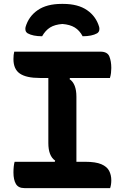

<svg xmlns="http://www.w3.org/2000/svg" viewBox="-20 -965 640 985"><path d="M545 0H105Q74 0 61.5 -21.5Q49 -43 49 -80Q49 -96 50.5 -110.5Q52 -125 55 -135H261L263 -141Q228 -165 228 -231V-565H184Q115 -565 82 -587.5Q49 -610 49 -662Q49 -684 53 -700H495Q531 -700 541 -675.5Q551 -651 551 -616Q551 -604 549.5 -591Q548 -578 544 -565H339L337 -559Q372 -535 372 -469V-135H417Q471 -135 500 -122.5Q529 -110 540 -88.5Q551 -67 551 -40Q551 -18 545 0ZM196 -779Q149 -779 122 -794Q113 -800 111 -808.5Q109 -817 111 -826Q127 -881 173.5 -913Q220 -945 296 -945H304Q380 -945 426.5 -913Q473 -881 489 -826Q491 -817 489 -808.5Q487 -800 478 -794Q451 -779 404 -779Q388 -809 363.5 -824Q339 -839 300 -842Q261 -839 237 -824Q213 -809 196 -779Z"/></svg>

Font: Recursive Mn Csl St
Style: Bold
Weight: 700
Monospace: yes
Version: Version 1.079;hotconv 1.0.112;makeotfexe 2.5.65598; ttfautoh